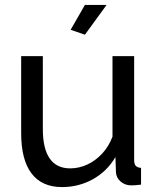

<svg xmlns="http://www.w3.org/2000/svg" viewBox="-20 -750 641 780"><path d="M66 -522H154V-226Q154 -146 182 -106Q210 -66 265 -66Q301 -66 334.5 -81.5Q368 -97 395 -126Q422 -155 437 -195V-522H525V-100Q525 -84 531.5 -76.5Q538 -69 553 -68V0Q538 2 529.5 2.5Q521 3 513 3Q488 3 470 -12.5Q452 -28 451 -51L449 -112Q415 -54 357.5 -22Q300 10 232 10Q150 10 108 -45.5Q66 -101 66 -209ZM325 -609 267 -629 325 -730H413Z"/></svg>

Font: YasnoRaleway Medium
Style: Regular
Weight: 500
Designer: Matt McInerney, Pablo Impallari, Rodrigo Fuenzalida
Foundry: Matt McInerney, Pablo Impallari, Rodrigo Fuenzalida
Version: Version 4.026